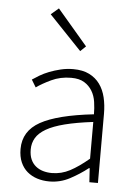

<svg xmlns="http://www.w3.org/2000/svg" viewBox="-54 -796 599 849"><g transform="rotate(5 245.5 -371.0)"><path d="M197 12Q168 12 143 4Q118 -4 99 -20Q80 -36 69 -61Q58 -86 58 -120Q58 -200 132.5 -241.5Q207 -283 368 -301Q368 -328 364 -355.5Q360 -383 347 -404.5Q334 -426 312 -439.5Q290 -453 254 -453Q206 -453 166 -434Q126 -415 101 -397L81 -430Q94 -439 112.5 -450Q131 -461 154 -470Q177 -479 204 -485.5Q231 -492 260 -492Q302 -492 331 -477.5Q360 -463 378 -438Q396 -413 404 -379.5Q412 -346 412 -307V0H374L370 -62H367Q330 -33 287.5 -10.5Q245 12 197 12ZM205 -26Q247 -26 285 -46Q323 -66 368 -104V-267Q294 -258 243 -245Q192 -232 161 -214Q130 -196 116.5 -173Q103 -150 103 -122Q103 -96 111 -78Q119 -60 133 -48.5Q147 -37 165.5 -31.5Q184 -26 205 -26ZM283 -574 139 -725 173 -754 307 -597Z"/></g></svg>

Font: CV Source Sans Light
Style: Regular
Weight: 300
Designer: Paul D. Hunt
Foundry: Adobe Systems Incorporated
Version: Version 3.001